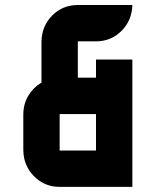

<svg xmlns="http://www.w3.org/2000/svg" viewBox="-20 -728 606 748"><path d="M354 -283.7H212.4V-141.6H354ZM495.6 -708.5Q494.1 -648.4 453.4 -607.7Q412.6 -566.9 354 -566.9H283.2V-425.3H354V-496.1H495.6V0H212.4Q153.8 0 113 -40.8Q72.3 -81.5 70.8 -141.6V-283.7Q71.3 -323.2 90.3 -355.2Q109.4 -387.2 141.6 -406.2V-566.9Q143.1 -627.4 183.8 -668Q224.6 -708.5 283.2 -708.5Z"/></svg>

Font: Blazma
Style: Regular
Weight: 400
Designer: GGBotNet
Version: 1.00